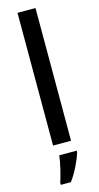

<svg xmlns="http://www.w3.org/2000/svg" viewBox="-147 -801 547 1062"><g transform="rotate(-15 126.5 -269.5)"><path d="M178 0V-760H75V0ZM194 71V61H94C90 103 72 174 60 209V221H118C151 177 181 113 194 71Z"/></g></svg>

Font: Noto Sans SemiCondensed Medium
Style: Regular
Weight: 500
Width: 4
Designer: Monotype Design Team
Foundry: Monotype Imaging Inc.
Version: Version 2.013